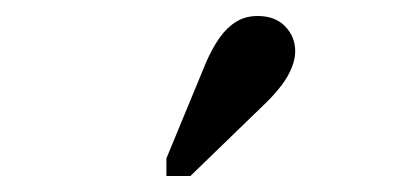

<svg xmlns="http://www.w3.org/2000/svg" viewBox="-20 -834 518 240"><path d="M238 -757Q246 -775 255 -787.5Q264 -800 275.5 -807Q287 -814 302 -814Q324 -814 336.5 -801Q349 -788 349 -770Q349 -760 344.5 -749Q340 -738 332 -727.5Q324 -717 314 -707L218 -614H188V-636Z"/></svg>

Font: Roboto Serif 20pt SemiCondensed
Style: Regular
Weight: 400
Width: 4
Version: Version 1.008